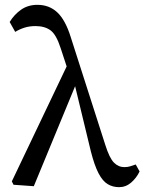

<svg xmlns="http://www.w3.org/2000/svg" viewBox="-20 -761 598 795"><path d="M473 14Q447 14 426 1.5Q405 -11 388 -43.5Q371 -76 356 -135L291 -404L120 10L36 4L29 -10L256 -486L231 -562Q213 -618 189 -635.5Q165 -653 127 -653Q102 -653 81.5 -646.5Q61 -640 43 -629L20 -670Q39 -701 67.5 -721Q96 -741 135 -741Q184 -741 217.5 -709.5Q251 -678 273 -607L416 -161Q433 -107 451.5 -88Q470 -69 495 -69Q509 -69 519.5 -72.5Q530 -76 542 -80L558 -51Q545 -24 523 -5Q501 14 473 14Z"/></svg>

Font: Source Serif 4 SmText
Style: Regular
Weight: 400
Designer: Frank Grießhammer
Foundry: Adobe
Version: Version 4.005;hotconv 1.1.0;makeotfexe 2.6.0